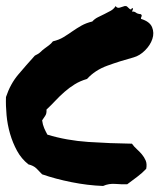

<svg xmlns="http://www.w3.org/2000/svg" viewBox="-20 -615 554 643"><path d="M406.2 2Q390.6 2.9 367.7 1Q344.7 -1 325.2 7.8Q273.4 5.9 219.7 -4.9Q166 -15.6 121.1 -31.2Q111.3 -42 101.6 -51.3Q91.8 -60.5 75.2 -64.5Q51.8 -83 37.1 -109.9Q22.5 -136.7 13.7 -167Q4.9 -197.3 2 -229Q-1 -260.7 0 -290Q14.6 -334 41.5 -365.7Q68.4 -397.5 96.7 -428.7Q109.4 -434.6 115.7 -440.9Q122.1 -447.3 129.4 -452.6Q136.7 -458 144 -463.4Q151.4 -468.8 157.2 -476.6Q177.7 -481.4 192.9 -490.7Q208 -500 222.7 -510.3Q237.3 -520.5 252.9 -529.3Q268.6 -538.1 289.1 -543Q296.9 -551.8 307.6 -557.1Q318.4 -562.5 329.6 -567.9Q340.8 -573.2 351.1 -579.1Q361.3 -585 367.2 -594.7Q372.1 -586.9 380.9 -589.4Q389.6 -591.8 397.5 -594.7Q402.3 -595.7 405.8 -592.8Q409.2 -589.8 412.1 -586.9Q415 -584 417.5 -583.5Q419.9 -583 421.9 -587.9Q426.8 -587.9 424.8 -583Q422.9 -578.1 421.9 -576.2Q429.7 -577.1 435.1 -572.8Q440.4 -568.4 452.1 -567.4Q456.1 -562.5 454.1 -560.1Q452.1 -557.6 452.1 -551.8Q481.4 -543 489.3 -523.9Q497.1 -504.9 490.2 -484.4Q483.4 -463.9 465.8 -446.3Q448.2 -428.7 427.7 -422.9Q380.9 -410.2 339.4 -395Q297.9 -379.9 271.5 -350.6Q248 -343.8 230 -332.5Q211.9 -321.3 195.8 -307.1Q179.7 -293 165.5 -277.8Q151.4 -262.7 135.7 -248Q136.7 -234.4 131.3 -227.1Q126 -219.7 121.1 -211.9Q123 -197.3 127.9 -186Q132.8 -174.8 138.7 -164.1Q203.1 -144.5 275.9 -139.6Q348.6 -134.8 421.9 -133.8Q428.7 -124 438 -115.7Q447.3 -107.4 455.1 -98.1Q462.9 -88.9 467.8 -77.6Q472.7 -66.4 469.7 -49.8Q456.1 -35.2 439.5 -22.9Q422.9 -10.7 406.2 2Z"/></svg>

Font: Permanent Marker
Style: Regular
Weight: 400
Designer: Font Diner, Inc
Foundry: Font Diner, Inc
Version: Version 1.001